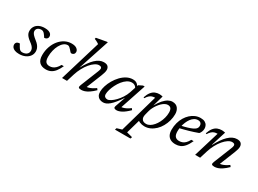

<svg xmlns="http://www.w3.org/2000/svg" viewBox="-43 -1523 3448 2570"><g transform="rotate(30 1681.0 -238.0)"><path d="M67.5 -117.5Q74 -104.5 80.2 -92Q86.5 -79.5 99 -61.5Q111.5 -43.5 124 -37Q136.5 -30.5 151.5 -30.5Q177.5 -30.5 198.5 -39Q219.5 -47.5 232 -64.5Q244.5 -81.5 244.5 -105.5Q244.5 -122 238.5 -137.2Q232.5 -152.5 216.5 -170Q200.5 -187.5 170 -209.5Q140 -232 123 -251.8Q106 -271.5 99.2 -290.2Q92.5 -309 92.5 -329Q92.5 -368 111.8 -398.8Q131 -429.5 167.5 -447Q204 -464.5 255 -464.5Q291.5 -464.5 315.8 -455.8Q340 -447 352.2 -431.5Q364.5 -416 364.5 -395Q364.5 -381 357.8 -370Q351 -359 338.8 -352.8Q326.5 -346.5 309.5 -346.5Q304 -357 297 -367Q290 -377 278 -392.5Q266.5 -407.5 253.2 -414.5Q240 -421.5 226 -421.5Q193 -421.5 172.2 -405.2Q151.5 -389 151.5 -361Q151.5 -348 157.8 -334.2Q164 -320.5 180.2 -303.2Q196.5 -286 227 -262Q258 -238.5 274.8 -216.2Q291.5 -194 298.5 -173.2Q305.5 -152.5 305.5 -131.5Q305.5 -90 282 -58Q258.5 -26 218.2 -8Q178 10 127 10Q85 10 58.2 -0.8Q31.5 -11.5 19 -29Q6.5 -46.5 6.5 -66.5Q6.5 -81.5 12.8 -93Q19 -104.5 32.8 -111Q46.5 -117.5 67.5 -117.5Z M635 -419.5Q602 -419.5 574.2 -397Q546.5 -374.5 525.8 -336.5Q505 -298.5 493.8 -251.5Q482.5 -204.5 482.5 -156Q482.5 -98.5 502.2 -75.5Q522 -52.5 561 -52.5Q585.5 -52.5 608.2 -61.5Q631 -70.5 652.5 -91.5Q674 -112.5 694 -148.5H729Q703 -91.5 674.8 -56.5Q646.5 -21.5 613.2 -5.8Q580 10 538.5 10Q473 10 438 -25.5Q403 -61 403 -134.5Q403 -203 423.8 -263Q444.5 -323 481 -368.2Q517.5 -413.5 566 -439Q614.5 -464.5 669.5 -464.5Q722.5 -464.5 750 -443.8Q777.5 -423 777.5 -394Q777.5 -372.5 763.2 -359.8Q749 -347 730 -347Q721.5 -346.5 711.2 -357Q701 -367.5 688 -383.5Q675 -399 662 -409.2Q649 -419.5 635 -419.5Z M899.5 -118 863 0H786.5L977.5 -634Q968.5 -640.5 956.8 -647.5Q945 -654.5 931.8 -661Q918.5 -667.5 904 -672.5L909 -692.5L1064 -720.5H1078.5L920 -239.5L922 -240Q950 -292 979.2 -333.2Q1008.5 -374.5 1039 -403.5Q1069.5 -432.5 1102 -448Q1134.5 -463.5 1168 -463.5Q1213.5 -463.5 1232.5 -443.2Q1251.5 -423 1251.5 -391.5Q1251.5 -374 1245.8 -351.8Q1240 -329.5 1228 -299L1123.5 -38L1120.5 -60.5Q1139.5 -60 1162.2 -66.5Q1185 -73 1210.2 -86.2Q1235.5 -99.5 1261.5 -118.5L1279 -95.5Q1237.5 -55 1203 -31.8Q1168.5 -8.5 1140 0.8Q1111.5 10 1087.5 10Q1055 10 1046.5 -1Q1038 -12 1050.5 -43L1160.5 -317.5Q1167 -333.5 1170.2 -345.2Q1173.5 -357 1173.5 -366.5Q1173.5 -380 1164 -388.2Q1154.5 -396.5 1131.5 -396.5Q1102.5 -396.5 1069.5 -374.8Q1036.5 -353 1004.2 -314.8Q972 -276.5 944.8 -226Q917.5 -175.5 899.5 -118Z M1594 -30.5 1654.5 -205H1659Q1616 -141 1582 -99Q1548 -57 1520.2 -33.5Q1492.5 -10 1469 -0.5Q1445.5 9 1423.5 9Q1392.5 9 1369 -2.5Q1345.5 -14 1332.5 -37.5Q1319.5 -61 1319.5 -98Q1319.5 -139 1335 -187.8Q1350.5 -236.5 1378.2 -284.2Q1406 -332 1443.8 -371.8Q1481.5 -411.5 1526.5 -435.2Q1571.5 -459 1620.5 -459Q1657.5 -459 1680.2 -443.2Q1703 -427.5 1717.5 -397L1703.5 -368.5Q1693.5 -391 1675 -403.2Q1656.5 -415.5 1630.5 -415.5Q1592 -415.5 1557.5 -393Q1523 -370.5 1494.2 -334.2Q1465.5 -298 1444.5 -256Q1423.5 -214 1412 -174.5Q1400.5 -135 1400.5 -106.5Q1400.5 -80 1415.2 -67Q1430 -54 1454 -54Q1475 -54 1505.2 -73Q1535.5 -92 1567.5 -124.8Q1599.5 -157.5 1627.2 -200Q1655 -242.5 1671 -289L1715.5 -424.5L1776 -454.5H1801.5L1662 -36.5L1649 -60Q1667.5 -57.5 1691.8 -63.2Q1716 -69 1743 -83Q1770 -97 1797.5 -118.5L1814 -95.5Q1752 -34.5 1708.2 -12.2Q1664.5 10 1632.5 10Q1607 10 1597 -0.5Q1587 -11 1594 -30.5Z M1998 -143Q1993.5 -125.5 1992.2 -114.8Q1991 -104 1991 -97Q1991 -69.5 2009 -49.8Q2027 -30 2068 -30Q2096 -30 2123.5 -46.2Q2151 -62.5 2175.5 -91Q2200 -119.5 2218.5 -155.8Q2237 -192 2247.8 -232.8Q2258.5 -273.5 2258.5 -314Q2258.5 -357.5 2242.8 -377.2Q2227 -397 2194.5 -397Q2173.5 -397 2150.8 -385Q2128 -373 2106.5 -352.2Q2085 -331.5 2066 -305.2Q2047 -279 2033 -250.8Q2019 -222.5 2012 -196ZM1941.5 -49.5H1974.5L1905 194.5L1994 217.5L1985 244H1745.5L1754.5 217.5L1830.5 194.5L1998 -394Q1997.5 -394 1996.5 -394Q1995.5 -394 1994.5 -394Q1971.5 -394 1951 -387Q1930.5 -380 1911.8 -363Q1893 -346 1875 -316L1861 -321.5Q1880 -377.5 1904.8 -408.5Q1929.5 -439.5 1960 -452.2Q1990.5 -465 2024.5 -465Q2037.5 -465 2050.5 -463Q2063.5 -461 2076.5 -458L2025 -278L2026.5 -288Q2061.5 -350.5 2096 -389.5Q2130.5 -428.5 2163.8 -446.5Q2197 -464.5 2227 -464.5Q2285.5 -464.5 2313.2 -427.2Q2341 -390 2341 -337.5Q2341 -285 2327 -234.5Q2313 -184 2288 -139.8Q2263 -95.5 2228.2 -62Q2193.5 -28.5 2151.5 -9.2Q2109.5 10 2062.5 10Q2023.5 10 1989 -4.8Q1954.5 -19.5 1941.5 -49.5Z M2647.5 -422.5Q2617 -422.5 2591.2 -406.8Q2565.5 -391 2545.2 -363.8Q2525 -336.5 2510.8 -302Q2496.5 -267.5 2488.8 -229.8Q2481 -192 2481 -156Q2481 -98.5 2503 -75.5Q2525 -52.5 2564.5 -52.5Q2590.5 -52.5 2613.8 -61.2Q2637 -70 2658.2 -91Q2679.5 -112 2699 -148.5H2735Q2707.5 -88 2678.2 -53.5Q2649 -19 2615.8 -4.5Q2582.5 10 2542 10Q2497.5 10 2466.2 -6.2Q2435 -22.5 2418.5 -54.5Q2402 -86.5 2402 -134.5Q2402 -190.5 2415.5 -240.5Q2429 -290.5 2453.5 -331.2Q2478 -372 2511 -402Q2544 -432 2582.8 -448.2Q2621.5 -464.5 2663.5 -464.5Q2704.5 -464.5 2729.5 -450.8Q2754.5 -437 2766.2 -414.2Q2778 -391.5 2778 -364.5Q2778 -341.5 2769 -318.2Q2760 -295 2746 -280.5Q2712 -268 2677.8 -256.8Q2643.5 -245.5 2609 -235.8Q2574.5 -226 2540.5 -217Q2506.5 -208 2474 -200.5L2476 -241Q2536 -254 2577 -266.5Q2618 -279 2643.2 -291Q2668.5 -303 2681.8 -315Q2695 -327 2699.8 -340Q2704.5 -353 2704.5 -367Q2704.5 -384 2698 -396.2Q2691.5 -408.5 2679 -415.5Q2666.5 -422.5 2647.5 -422.5Z M2837 -316 2823 -321.5Q2842 -377.5 2867.2 -408.5Q2892.5 -439.5 2923.5 -452Q2954.5 -464.5 2989.5 -464.5Q2998.5 -464.5 3007.2 -463.5Q3016 -462.5 3024.8 -461Q3033.5 -459.5 3042.5 -457.5L2971 -231H2975.5Q3004 -285 3033.8 -328Q3063.5 -371 3094.8 -401.2Q3126 -431.5 3159 -447.5Q3192 -463.5 3226 -463.5Q3271.5 -463.5 3290.5 -443.2Q3309.5 -423 3309.5 -391.5Q3309.5 -374 3303.8 -351.8Q3298 -329.5 3286 -299L3181.5 -38L3178.5 -60.5Q3197.5 -60 3220.2 -66.5Q3243 -73 3268.2 -86.2Q3293.5 -99.5 3319.5 -118.5L3337 -95.5Q3295.5 -55 3261 -31.8Q3226.5 -8.5 3198 0.8Q3169.5 10 3145.5 10Q3113 10 3104.5 -1Q3096 -12 3108.5 -43L3218.5 -317.5Q3225 -333.5 3228.2 -345.2Q3231.5 -357 3231.5 -366.5Q3231.5 -380 3222 -388.2Q3212.5 -396.5 3189.5 -396.5Q3160.5 -396.5 3127.5 -374.8Q3094.5 -353 3062.2 -314.8Q3030 -276.5 3002.8 -226Q2975.5 -175.5 2957.5 -118L2921 0H2843.5L2963 -394Q2961.5 -394 2959.8 -394Q2958 -394 2956.5 -394Q2933.5 -394 2913.2 -387Q2893 -380 2874.2 -363Q2855.5 -346 2837 -316Z"/></g></svg>

Font: Newsreader 14pt
Style: Italic
Weight: 400
Italic angle: -17°
Designer: Hugues Gentile
Foundry: Production Type
Version: Version 1.003